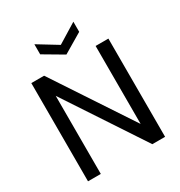

<svg xmlns="http://www.w3.org/2000/svg" viewBox="-204 -1039 1111 1182"><g transform="rotate(-30 351.5 -448.0)"><path d="M534.2 0 168 -555.2V0H77.1V-698.2H168L534.2 -144V-698.2H625V0ZM212.9 -824.2V-896L352.1 -811L490.2 -896V-824.2L352.1 -742.2Z"/></g></svg>

Font: PoppinsZ
Style: Regular
Weight: 400
Designer: Ninad Kale (Devanagari), Jonny Pinhorn (Latin)
Foundry: Indian Type Foundry
Version: Version 3.002;FEAKit 1.0